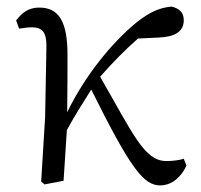

<svg xmlns="http://www.w3.org/2000/svg" viewBox="-20 -549 611 583"><path d="M538 -67C526 -63 507 -60 485 -60C418 -60 384 -143 284 -316C322 -359 359 -397 399 -432L462 -435C511 -437 538 -453 538 -488C538 -513 522 -524 501 -529C467 -526 435 -514 391 -478C320 -419 238 -320 184 -208C185 -259 185 -367 185 -382C185 -485 158 -526 99 -526C65 -526 46 -509 29 -487L38 -462C51 -464 64 -466 77 -466C111 -466 121 -448 121 -408L117 -193L105 2L115 11L173 0C176 -49 180 -102 183 -154C210 -204 232 -236 257 -277C377 -36 416 14 467 14C496 14 527 -5 546 -46Z"/></svg>

Font: Source Han Serif AKR9
Style: Regular
Weight: 400
Designer: Ryoko NISHIZUKA 西塚涼子 (kana & ideographs); Frank Grießhammer (Latin, Greek & Cyrillic); Sandoll Communications 산돌커뮤니케이션, 
Foundry: Adobe Systems Incorporated
Version: Version 1.005;hotconv 1.0.107;makeotfexe 2.5.65593